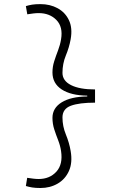

<svg xmlns="http://www.w3.org/2000/svg" viewBox="-20 -814 626 938"><path d="M177.7 104.5Q153.3 104.5 137 101.8Q120.6 99.1 106.4 94.7L112.8 54.7Q128.4 57.1 142.6 58.8Q156.7 60.5 168.9 60.5Q222.7 60.5 255.4 24.7Q288.1 -11.2 278.3 -76.2Q274.4 -102.5 264.2 -128.7Q253.9 -154.8 245.1 -181.9Q236.3 -209 236.3 -238.3Q236.3 -286.1 281.2 -314Q326.2 -341.8 406.2 -342.8V-346.7Q326.2 -347.7 281.2 -377.2Q236.3 -406.7 236.3 -460Q236.3 -488.3 244.9 -514.9Q253.4 -541.5 263.7 -568.1Q273.9 -594.7 278.3 -622.1Q288.6 -682.6 255.6 -716.3Q222.7 -750 168.9 -750Q156.7 -750 142.8 -748.3Q128.9 -746.6 113.3 -744.1L106.4 -784.2Q120.6 -788.6 137 -791.3Q153.3 -793.9 177.7 -793.9Q224.6 -793.9 261.7 -773.7Q298.8 -753.4 316.9 -715.1Q335 -676.8 325.2 -622.1Q317.9 -582 301.5 -542.5Q285.2 -502.9 285.2 -458Q285.2 -419.4 327.1 -398.2Q369.1 -377 444.3 -377V-312.5Q367.2 -312.5 326.2 -297.4Q285.2 -282.2 285.2 -240.2Q285.2 -197.3 301.8 -157Q318.4 -116.7 325.2 -76.2Q335 -19.5 316.9 21Q298.8 61.5 261.7 83Q224.6 104.5 177.7 104.5Z"/></svg>

Font: Cascadia Code ExtraLight
Style: Regular
Weight: 200
Monospace: yes
Designer: Aaron Bell
Foundry: Saja Typeworks
Version: Version 2407.024; ttfautohint (v1.8.4)